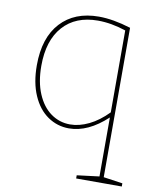

<svg xmlns="http://www.w3.org/2000/svg" viewBox="-85 -595 736 891"><g transform="rotate(10 283.5 -149.0)"><path d="M460 202 550 215V230H335V215L440 202V-76Q351 7 261 7Q206 7 161 -24Q116 -55 90 -114.5Q64 -174 64 -256Q64 -386 129.5 -457Q195 -528 309 -528Q376 -528 460 -502ZM440 -100V-486Q371 -509 308 -509Q203 -509 144 -443Q85 -377 85 -257Q85 -181 108.5 -125.5Q132 -70 172.5 -41Q213 -12 263 -12Q306 -12 351.5 -34Q397 -56 440 -100Z"/></g></svg>

Font: Bitter Pro Thin
Style: Regular
Weight: 250
Designer: Sol Matas, and Bitter project Authors
Foundry: Sol Matas
Version: Version 1.010